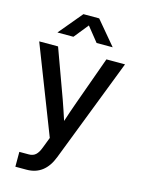

<svg xmlns="http://www.w3.org/2000/svg" viewBox="-136 -806 799 1086"><g transform="rotate(15 263.0 -262.5)"><path d="M64.9 204.1V117.2H120.6Q145 117.2 160.4 103.3Q175.8 89.4 187.5 57.6L210.9 -3.4L11.7 -515.6H122.1L225.1 -232.9Q235.4 -204.1 245.1 -175Q254.9 -146 264.2 -117.2Q273.4 -146 283.4 -175Q293.5 -204.1 303.7 -232.9L405.3 -515.6H514.2L279.8 90.3Q236.3 204.1 130.4 204.1ZM191.9 -590.8H98.6V-591.3L213.4 -729H305.7L421.4 -591.3V-590.8H327.6L259.8 -675.3Z"/></g></svg>

Font: Inter Display Medium
Style: Regular
Weight: 500
Designer: Rasmus Andersson
Foundry: rsms
Version: Version 4.001;git-9221beed3